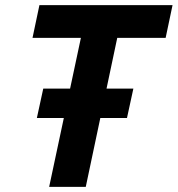

<svg xmlns="http://www.w3.org/2000/svg" viewBox="-20 -730 694 750"><path d="M172 0 296 -582H107L134 -710H654L627 -582H438L315 0ZM124 -269 149 -384H501L476 -269Z"/></svg>

Font: Geist Mono
Style: Bold Italic
Weight: 700
Italic angle: -12°
Monospace: yes
Designer: Basement.studio, Andrés Briganti, Mateo Zaragoza
Foundry: Basement.studio, Vercel, Andrés Briganti, Guido Ferreyra, Mateo Zaragoza
Version: Version 1.500; ttfautohint (v1.8.4.7-5d5b)